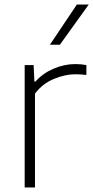

<svg xmlns="http://www.w3.org/2000/svg" viewBox="-20 -828 412 848"><path d="M89 0V-540.5H128.5L132 -467.5H136.5Q168.5 -504 216.2 -524.5Q264 -545 312.5 -545Q339 -545 361.5 -540.5V-497Q349.5 -498.5 337.5 -499.2Q325.5 -500 311.5 -500Q268.5 -500 218.2 -479.5Q168 -459 134.5 -414.5V0ZM200.5 -630.5 319.5 -808H372L244.5 -630.5Z"/></svg>

Font: Encode Sans SmExp XLt
Style: Regular
Weight: 200
Width: 6
Designer: Multiple Designers
Foundry: Impallari Type
Version: Version 3.002; ttfautohint (v1.8.3) -l 8 -r 50 -G 200 -x 14 